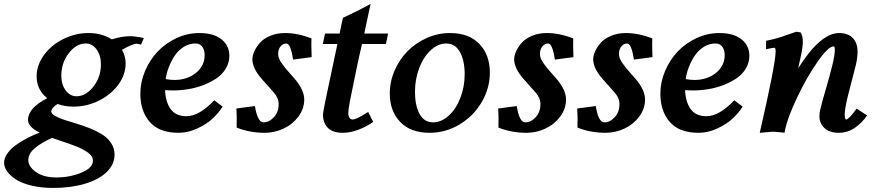

<svg xmlns="http://www.w3.org/2000/svg" viewBox="-97 -654 4322 949"><path d="M-76.7 150.4Q-76.7 127.4 -60.5 104.5Q-44.4 81.5 -17.8 62.5Q8.8 43.5 38.1 28.3Q67.4 13.2 98.6 1.5Q41.5 -27.3 41.5 -61Q41.5 -120.1 136.2 -168.5Q84 -210.9 84 -276.4Q84 -332 120.6 -382.1Q157.2 -432.1 216.6 -461.4Q275.9 -490.7 340.3 -490.7Q406.2 -490.7 455.6 -459.5Q506.3 -475.1 545.9 -475.1Q570.3 -475.1 614.3 -466.3L600.1 -433.6L579.1 -438Q558.6 -438 505.9 -407.7Q523.9 -377 523.9 -339.8Q523.9 -284.2 487.1 -234.6Q450.2 -185.1 390.9 -156Q331.5 -127 267.1 -127Q222.7 -127 187.5 -140.1Q156.7 -120.6 156.7 -103.5Q156.7 -91.8 174.1 -81.5Q191.4 -71.3 218.8 -62.3Q246.1 -53.2 279.5 -43.5Q313 -33.7 346.4 -20.3Q379.9 -6.8 407.2 10Q434.6 26.9 451.9 52.7Q469.2 78.6 469.2 109.9Q469.2 158.7 430.4 196.3Q391.6 233.9 322.5 254.4Q253.4 274.9 165.5 274.9Q106.9 274.9 59.1 263.4Q11.2 252 -17.6 233.4Q-46.4 214.8 -61.5 193.4Q-76.7 171.9 -76.7 150.4ZM181.6 223.1Q248 223.1 305.2 199.5Q362.3 175.8 362.3 140.6Q362.3 129.4 356.2 119.1Q350.1 108.9 337.2 99.9Q324.2 90.8 310.5 83.5Q296.9 76.2 276.1 68.1Q255.4 60.1 239 54.4Q222.7 48.8 198.5 40.8Q174.3 32.7 160.2 27.3Q106 52.2 74.5 78.9Q43 105.5 43 137.2Q43 169.4 80.8 196.3Q118.7 223.1 181.6 223.1ZM326.2 -439Q279.8 -439 242.9 -390.9Q206.1 -342.8 206.1 -280.8Q206.1 -236.8 227.3 -207.5Q248.5 -178.2 281.2 -178.2Q327.1 -178.2 364.5 -225.8Q401.9 -273.4 401.9 -335.4Q401.9 -379.9 380.6 -409.4Q359.4 -439 326.2 -439Z M961.9 -158.2 1003.4 -127Q984.9 -97.2 955.1 -69.1Q925.3 -41 878.9 -19.3Q832.5 2.4 785.2 2.4Q690.4 2.4 643.6 -50.8Q596.7 -104 596.7 -190.9Q596.7 -248.5 620.1 -303.5Q643.6 -358.4 682.4 -399.4Q721.2 -440.4 775.4 -465.6Q829.6 -490.7 888.2 -490.7Q959 -490.7 997.8 -459.7Q1036.6 -428.7 1036.6 -377.9Q1036.6 -344.2 1019.5 -315.7Q1002.4 -287.1 974.1 -267.6Q945.8 -248 909.4 -233.9Q873 -219.7 834.5 -213.4Q795.9 -207 758.3 -207Q738.3 -207 718.8 -208.5Q721.2 -149.9 746.6 -114.7Q772 -79.6 824.2 -79.6Q887.2 -79.6 961.9 -158.2ZM868.7 -439Q838.9 -439 813 -423.3Q787.1 -407.7 769 -382.1Q751 -356.4 738.8 -325.9Q726.6 -295.4 721.7 -263.2Q743.7 -258.8 765.1 -258.8Q827.6 -258.8 871.1 -293.5Q914.6 -328.1 914.6 -382.3Q914.6 -405.8 903.3 -422.4Q892.1 -439 868.7 -439Z M1205.6 -49.3Q1233.4 -49.3 1256.8 -74.7Q1280.3 -100.1 1280.3 -139.6Q1280.3 -169.9 1255.9 -197.3Q1253.4 -199.7 1198.2 -262.2Q1150.4 -315.9 1150.4 -360.8Q1150.4 -378.9 1159.9 -400.1Q1169.4 -421.4 1187.5 -442.1Q1205.6 -462.9 1238.3 -476.8Q1271 -490.7 1312 -490.7Q1373.5 -490.7 1442.4 -464.4Q1441.9 -454.1 1441.9 -427.7Q1441.9 -422.9 1443.4 -371.6L1351.6 -359.4Q1339.8 -439 1318.4 -439Q1301.8 -439 1289.8 -424.8Q1277.8 -410.6 1277.8 -386.7Q1277.8 -376 1282.5 -364.3Q1287.1 -352.5 1297.1 -338.9Q1307.1 -325.2 1314.7 -315.9Q1322.3 -306.6 1337.2 -290Q1352.1 -273.4 1357.4 -267.1Q1406.7 -210 1406.7 -162.6Q1406.7 -116.2 1377.9 -77.6Q1349.1 -39.1 1304.4 -18.3Q1259.8 2.4 1211.4 2.4Q1136.7 2.4 1072.8 -23.4V-44.4Q1072.8 -47.9 1073 -54.2Q1073.2 -60.5 1073.2 -63.5Q1073.2 -85.4 1071.3 -117.7L1163.1 -129.9Q1175.8 -49.3 1205.6 -49.3Z M1821.3 -488.3 1810.5 -436.5H1692.4Q1670.9 -347.7 1631.8 -150.4Q1624.5 -111.8 1624.5 -96.7Q1624.5 -63.5 1646.5 -63.5Q1665 -63.5 1722.7 -100.6L1747.6 -51.3Q1714.4 -27.8 1674.3 -12.7Q1634.3 2.4 1597.2 2.4Q1547.4 2.4 1523.4 -22.2Q1499.5 -46.9 1499.5 -86.9Q1499.5 -92.8 1502.7 -111.1Q1505.9 -129.4 1513.4 -166Q1521 -202.6 1528.1 -235.6Q1535.2 -268.6 1548.3 -331.1Q1561.5 -393.6 1570.8 -436.5H1498.5L1509.8 -488.3H1581.5Q1584 -501.5 1589.8 -527.8Q1595.7 -554.2 1598.1 -565.9Q1670.4 -599.1 1734.4 -634.3L1703.6 -488.3Z M2127 -490.7Q2221.2 -490.7 2272.7 -436.5Q2324.2 -382.3 2324.2 -295.4Q2324.2 -217.8 2283.7 -148.9Q2243.2 -80.1 2174.3 -38.8Q2105.5 2.4 2026.4 2.4Q1932.1 2.4 1880.9 -51.5Q1829.6 -105.5 1829.6 -191.9Q1829.6 -250.5 1853.5 -305.4Q1877.4 -360.4 1917.2 -400.9Q1957 -441.4 2012.2 -466.1Q2067.4 -490.7 2127 -490.7ZM2109.4 -439Q2067.9 -439 2032 -405.8Q1996.1 -372.6 1975.1 -317.4Q1954.1 -262.2 1954.1 -200.2Q1954.1 -132.3 1976.8 -90.8Q1999.5 -49.3 2043.5 -49.3Q2084.5 -49.3 2120.8 -82.3Q2157.2 -115.2 2178.5 -170.2Q2199.7 -225.1 2199.7 -287.1Q2199.7 -355 2176.3 -397Q2152.8 -439 2109.4 -439Z M2499.5 -49.3Q2527.3 -49.3 2550.8 -74.7Q2574.2 -100.1 2574.2 -139.6Q2574.2 -169.9 2549.8 -197.3Q2547.4 -199.7 2492.2 -262.2Q2444.3 -315.9 2444.3 -360.8Q2444.3 -378.9 2453.9 -400.1Q2463.4 -421.4 2481.4 -442.1Q2499.5 -462.9 2532.2 -476.8Q2564.9 -490.7 2606 -490.7Q2667.5 -490.7 2736.3 -464.4Q2735.8 -454.1 2735.8 -427.7Q2735.8 -422.9 2737.3 -371.6L2645.5 -359.4Q2633.8 -439 2612.3 -439Q2595.7 -439 2583.7 -424.8Q2571.8 -410.6 2571.8 -386.7Q2571.8 -376 2576.4 -364.3Q2581.1 -352.5 2591.1 -338.9Q2601.1 -325.2 2608.6 -315.9Q2616.2 -306.6 2631.1 -290Q2646 -273.4 2651.4 -267.1Q2700.7 -210 2700.7 -162.6Q2700.7 -116.2 2671.9 -77.6Q2643.1 -39.1 2598.4 -18.3Q2553.7 2.4 2505.4 2.4Q2430.7 2.4 2366.7 -23.4V-44.4Q2366.7 -47.9 2366.9 -54.2Q2367.2 -60.5 2367.2 -63.5Q2367.2 -85.4 2365.2 -117.7L2457 -129.9Q2469.7 -49.3 2499.5 -49.3Z M2890.1 -49.3Q2918 -49.3 2941.4 -74.7Q2964.8 -100.1 2964.8 -139.6Q2964.8 -169.9 2940.4 -197.3Q2938 -199.7 2882.8 -262.2Q2835 -315.9 2835 -360.8Q2835 -378.9 2844.5 -400.1Q2854 -421.4 2872.1 -442.1Q2890.1 -462.9 2922.9 -476.8Q2955.6 -490.7 2996.6 -490.7Q3058.1 -490.7 3127 -464.4Q3126.5 -454.1 3126.5 -427.7Q3126.5 -422.9 3127.9 -371.6L3036.1 -359.4Q3024.4 -439 3002.9 -439Q2986.3 -439 2974.4 -424.8Q2962.4 -410.6 2962.4 -386.7Q2962.4 -376 2967 -364.3Q2971.7 -352.5 2981.7 -338.9Q2991.7 -325.2 2999.3 -315.9Q3006.8 -306.6 3021.7 -290Q3036.6 -273.4 3042 -267.1Q3091.3 -210 3091.3 -162.6Q3091.3 -116.2 3062.5 -77.6Q3033.7 -39.1 2989 -18.3Q2944.3 2.4 2896 2.4Q2821.3 2.4 2757.3 -23.4V-44.4Q2757.3 -47.9 2757.6 -54.2Q2757.8 -60.5 2757.8 -63.5Q2757.8 -85.4 2755.9 -117.7L2847.7 -129.9Q2860.4 -49.3 2890.1 -49.3Z M3532.2 -158.2 3573.7 -127Q3555.2 -97.2 3525.4 -69.1Q3495.6 -41 3449.2 -19.3Q3402.8 2.4 3355.5 2.4Q3260.7 2.4 3213.9 -50.8Q3167 -104 3167 -190.9Q3167 -248.5 3190.4 -303.5Q3213.9 -358.4 3252.7 -399.4Q3291.5 -440.4 3345.7 -465.6Q3399.9 -490.7 3458.5 -490.7Q3529.3 -490.7 3568.1 -459.7Q3606.9 -428.7 3606.9 -377.9Q3606.9 -344.2 3589.8 -315.7Q3572.8 -287.1 3544.4 -267.6Q3516.1 -248 3479.7 -233.9Q3443.4 -219.7 3404.8 -213.4Q3366.2 -207 3328.6 -207Q3308.6 -207 3289.1 -208.5Q3291.5 -149.9 3316.9 -114.7Q3342.3 -79.6 3394.5 -79.6Q3457.5 -79.6 3532.2 -158.2ZM3439 -439Q3409.2 -439 3383.3 -423.3Q3357.4 -407.7 3339.4 -382.1Q3321.3 -356.4 3309.1 -325.9Q3296.9 -295.4 3292 -263.2Q3314 -258.8 3335.4 -258.8Q3397.9 -258.8 3441.4 -293.5Q3484.9 -328.1 3484.9 -382.3Q3484.9 -405.8 3473.6 -422.4Q3462.4 -439 3439 -439Z M4050.3 -490.7Q4094.7 -490.7 4118.2 -466.1Q4141.6 -441.4 4141.6 -398.4Q4141.6 -366.2 4132.3 -329.1Q4127 -308.1 4115.5 -263.7Q4104 -219.2 4096.9 -192.1Q4089.8 -165 4084 -135Q4078.1 -105 4078.1 -90.3Q4078.1 -63.5 4085.4 -63.5Q4098.1 -63.5 4137.2 -117.2L4188.5 -83.5Q4165.5 -48.3 4129.2 -22.9Q4092.8 2.4 4049.3 2.4Q4002 2.4 3977.5 -21.5Q3953.1 -45.4 3953.1 -79.1Q3953.1 -97.2 3958 -116.2Q3965.3 -146.5 3985.1 -214.4Q4004.9 -282.2 4017.1 -332.3Q4029.3 -382.3 4029.3 -407.7Q4029.3 -424.8 4023.9 -424.8Q3996.6 -424.8 3943.4 -348.1Q3890.1 -271.5 3843.5 -173.3Q3796.9 -75.2 3783.2 -12.7Q3781.2 -2.9 3780.8 2Q3739.3 -2.9 3722.2 -2.9L3658.2 2.4Q3736.8 -338.9 3736.8 -401.4Q3736.8 -418 3730 -418Q3723.6 -418 3689 -410.6L3689.9 -452.6Q3720.7 -458.5 3745.6 -465.8Q3770.5 -473.1 3796.4 -482.7Q3822.3 -492.2 3838.9 -497.1L3859.9 -494.1Q3871.1 -477.1 3871.1 -450.7Q3871.1 -421.4 3862.3 -380.9Q3859.9 -368.2 3848.1 -316.4Q3958 -490.7 4050.3 -490.7Z"/></svg>

Font: Flanker
Style: Bold Italic
Weight: 700
Italic angle: -12°
Designer: Flanker
Version: Version 2.000